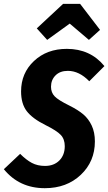

<svg xmlns="http://www.w3.org/2000/svg" viewBox="-47 -965 565 1002"><path d="M199.2 -756.8 145 -816.9 282.2 -944.8H371.1L475.1 -809.1L417 -756.8L316.9 -841.8ZM301.8 -710Q424.3 -710 498 -620.1L418.9 -541Q366.2 -595.2 307.1 -595.2Q266.1 -595.2 242.7 -571.5Q219.2 -547.9 219.2 -512.2Q219.2 -481.9 238.3 -462.2Q257.3 -442.4 314.9 -414.1Q359.9 -391.6 387.5 -368.4Q415 -345.2 431.6 -309.8Q448.2 -274.4 448.2 -227.1Q448.2 -122.1 374.5 -52.5Q300.8 17.1 187 17.1Q53.7 17.1 -26.9 -82L58.1 -162.1Q89.8 -130.4 119.4 -114.7Q148.9 -99.1 188 -99.1Q234.4 -99.1 262.7 -127.4Q291 -155.8 291 -202.1Q291 -238.8 270 -261Q249 -283.2 190.9 -312Q122.1 -346.2 92.5 -385Q63 -423.8 63 -487.8Q63 -583.5 130.4 -646.7Q197.8 -710 301.8 -710Z"/></svg>

Font: Fira Sans Compressed
Style: Bold Italic
Weight: 700
Width: 3
Italic angle: -8°
Designer: Carrois Corporate & Edenspiekermann AG
Foundry: Carrois Corporate GbR & Edenspiekermann AG
Version: Version 4.203;PS 004.203;hotconv 1.0.88;makeotf.lib2.5.64775